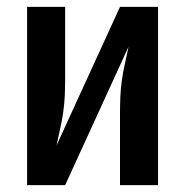

<svg xmlns="http://www.w3.org/2000/svg" viewBox="-20 -540 540 560"><path d="M59 0V-520H170V-312Q170 -287 169 -262.5Q168 -238 164.5 -213.5Q161 -189 155.5 -165Q150 -141 145 -116L330 -520H441V0H330V-208Q330 -233 331 -257.5Q332 -282 335.5 -306.5Q339 -331 344.5 -355Q350 -379 355 -404L170 0Z"/></svg>

Font: Iosevka Curly
Style: Bold
Weight: 700
Monospace: yes
Designer: Belleve Invis
Foundry: Belleve Invis
Version: Version 22.1.2; ttfautohint (v1.8.4)